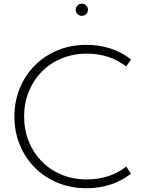

<svg xmlns="http://www.w3.org/2000/svg" viewBox="-20 -1007 774 1042"><path d="M58.2 -374.5Q58.2 -457.3 87.5 -528.4Q116.8 -599.5 168.9 -651.8Q220.9 -704.1 292.5 -733.9Q364.1 -763.6 448.6 -763.6Q520 -763.6 581.4 -743.2Q642.7 -722.7 690.9 -684.5L665 -645.9Q622.3 -680 568 -698Q513.6 -715.9 451.8 -715.9Q375.9 -715.9 313.2 -689.5Q250.5 -663.2 205.5 -617Q160.5 -570.9 135.7 -508.6Q110.9 -446.4 110.9 -374.5Q110.9 -302.7 135.7 -240.5Q160.5 -178.2 205.5 -132Q250.5 -85.9 313.2 -59.5Q375.9 -33.2 451.8 -33.2Q513.6 -33.2 568 -51.1Q622.3 -69.1 665 -103.2L690.9 -64.5Q642.7 -26.4 581.4 -5.9Q520 14.5 448.6 14.5Q364.1 14.5 292.5 -15.2Q220.9 -45 168.9 -97.3Q116.8 -149.5 87.5 -220.7Q58.2 -291.8 58.2 -374.5ZM424.1 -920.9Q410.5 -920.9 400.7 -930.7Q390.9 -940.5 390.9 -954.1Q390.9 -967.7 400.7 -977.5Q410.5 -987.3 424.1 -987.3Q437.7 -987.3 447.5 -977.5Q457.3 -967.7 457.3 -954.1Q457.3 -940.5 447.5 -930.7Q437.7 -920.9 424.1 -920.9Z"/></svg>

Font: Spartan Light
Style: Regular
Weight: 300
Designer: Matt Bailey, Mirko Velimirovic
Foundry: Matt Bailey
Version: Version 1.005